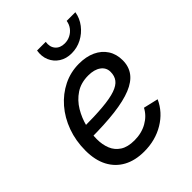

<svg xmlns="http://www.w3.org/2000/svg" viewBox="-216 -871 1000 1000"><g transform="rotate(-45 283.5 -371.5)"><path d="M256.8 11.7Q190.4 11.7 142.8 -14.2Q95.2 -40 69.3 -89.1Q43.5 -138.2 43.5 -208.5Q43.5 -280.3 66.2 -342.8Q88.9 -405.3 129.6 -452.4Q170.4 -499.5 224.1 -526.1Q277.8 -552.7 339.4 -552.7Q392.1 -552.7 431.2 -534.7Q470.2 -516.6 491.9 -483.2Q513.7 -449.7 513.7 -404.3Q513.7 -358.4 489.7 -325.9Q465.8 -293.5 416 -273.2Q366.2 -252.9 288.8 -243.4Q211.4 -233.9 104.5 -233.9L116.2 -300.8Q205.6 -300.8 265.6 -306.2Q325.7 -311.5 360.8 -323.7Q396 -335.9 411.1 -356Q426.3 -376 426.3 -405.8Q426.3 -437.5 400.4 -456.3Q374.5 -475.1 330.6 -475.1Q276.4 -475.1 237.8 -449.5Q199.2 -423.8 174.8 -383.1Q150.4 -342.3 138.9 -296.1Q127.4 -250 127.4 -208Q127.4 -168.5 140.4 -136.2Q153.3 -104 182.9 -84.7Q212.4 -65.4 262.2 -65.4Q314.9 -65.4 355.7 -88.6Q396.5 -111.8 417 -150.9L498.5 -131.8Q468.8 -65.9 404.1 -27.1Q339.4 11.7 256.8 11.7ZM351.6 -617.2Q312 -617.2 283.2 -635.7Q254.4 -654.3 241 -685.5Q227.5 -716.8 233.9 -755.4H297.9Q292.5 -721.7 310.5 -700.4Q328.6 -679.2 362.3 -679.2Q384.8 -679.2 403.8 -689Q422.9 -698.7 435.8 -715.8Q448.7 -732.9 452.1 -755.4H516.1Q509.8 -716.8 485.6 -685.3Q461.4 -653.8 426.5 -635.5Q391.6 -617.2 351.6 -617.2Z"/></g></svg>

Font: Inter 17pt
Style: Italic
Weight: 400
Italic angle: -9.3988°
Version: Version 4.001;git-66647c0bb